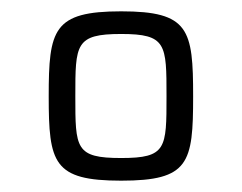

<svg xmlns="http://www.w3.org/2000/svg" viewBox="-20 -612 427 339"><path d="M194 -293C314 -293 321 -324 321 -442C321 -560 314 -592 194 -592C74 -592 66 -560 66 -442C66 -324 74 -293 194 -293ZM194 -333C113 -333 113 -350 113 -442C113 -534 113 -552 194 -552C274 -552 274 -534 274 -442C274 -350 274 -333 194 -333Z"/></svg>

Font: Saira UNSAM Light SC
Style: Regular
Weight: 300
Designer: Hector Gatti with collaboration of the Omnibus-Type team
Foundry: Omnibus-Type
Version: Version 1.072;PS 001.072;hotconv 1.0.88;makeotf.lib2.5.64775